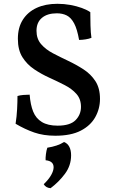

<svg xmlns="http://www.w3.org/2000/svg" viewBox="-20 -705 594 1010"><path d="M271 9Q209 9 160 -8Q111 -25 62 -54Q68 -92 70 -131Q72 -170 72 -200Q85 -204 103 -205.5Q121 -207 136 -207Q140 -154 154.5 -118Q169 -82 200.5 -63Q232 -44 283 -44Q349 -44 377.5 -73Q406 -102 406 -143Q406 -184 382 -211Q358 -238 320 -257.5Q282 -277 240 -296Q198 -315 160 -340.5Q122 -366 98 -404Q74 -442 74 -501Q74 -560 100 -601Q126 -642 172.5 -663.5Q219 -685 282 -685Q317 -685 350 -679Q383 -673 410.5 -663Q438 -653 455 -641Q455 -610 456 -571Q457 -532 461 -506Q449 -501 430.5 -498Q412 -495 396 -495Q386 -552 370 -582Q354 -612 331.5 -623.5Q309 -635 279 -635Q229 -635 200.5 -611Q172 -587 172 -543Q172 -501 196 -473Q220 -445 258 -425Q296 -405 338.5 -385Q381 -365 419.5 -340Q458 -315 482 -278Q506 -241 506 -185Q506 -133 481 -88.5Q456 -44 404.5 -17.5Q353 9 271 9ZM317 42Q335 49 344.5 67Q354 85 354 112Q354 166 321.5 209.5Q289 253 246 285Q221 283 210 264Q236 239 249 216Q262 193 262 175Q262 142 220 138Q219 127 221.5 106.5Q224 86 229 72Q255 68 277.5 60.5Q300 53 317 42Z"/></svg>

Font: Vollkorn Medium
Style: Regular
Weight: 500
Designer: Friedrich Althausen
Foundry: Friedrich Althausen
Version: Version 5.000